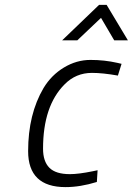

<svg xmlns="http://www.w3.org/2000/svg" viewBox="-20 -755 543 785"><path d="M460 -498 477 -494 462 -446Q400 -457 356 -457Q290 -457 244 -410Q156 -322 156 -147Q156 -95 182 -69Q208 -43 266 -43Q301 -43 360 -55L379 -59L376 -11Q308 10 248 10Q95 10 95 -137Q95 -288 158 -395Q190 -448 241.5 -479Q293 -510 350 -510Q407 -510 460 -498ZM234 -590 385 -735H416L503 -590H447L393 -682L296 -590Z"/></svg>

Font: Titillium Web Light
Style: Italic
Weight: 300
Italic angle: -13°
Version: Version 1.002;PS 57.000;hotconv 1.0.70;makeotf.lib2.5.55311